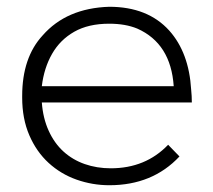

<svg xmlns="http://www.w3.org/2000/svg" viewBox="-20 -545 628 567"><path d="M303 2Q253 2 206.2 -14.5Q159.5 -31 123.5 -64Q87.5 -97 66.5 -145.8Q45.5 -194.5 45.5 -257V-261.5Q45.5 -375 106 -440.5Q176.5 -521 302.5 -525Q416.5 -525 480 -454.5Q538 -389.5 544.5 -280.5Q546.5 -261.5 546.5 -242.5H103.5Q107 -195.5 123.8 -158.8Q140.5 -122 167.5 -97.5Q194.5 -73 230.2 -60.5Q266 -48 307 -48Q410 -48 476.5 -117.5L510 -83Q430.5 2 303 2ZM493 -290.5Q484.5 -416.5 385.5 -460.5Q350.5 -475 302.5 -475Q241 -475 199.2 -451.2Q157.5 -427.5 133.8 -386Q110 -344.5 103.5 -290.5Z"/></svg>

Font: Argentum Novus Light
Style: Regular
Weight: 300
Designer: Julieta Ulanovsky (font) & Cristiano Sobral (main changes)
Foundry: Julieta Ulanovsky (font) & Cristiano Sobral (main changes)
Version: Version 3.00;November 27, 2020;FontCreator 13.0.0.2655 64-bi